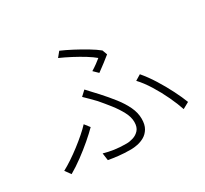

<svg xmlns="http://www.w3.org/2000/svg" viewBox="-154 -983 1309 1227"><g transform="rotate(-30 500.0 -370.0)"><path d="M523.9 -539.1Q544.9 -551.8 565.9 -567.1Q586.9 -582.5 599.1 -592.8Q577.1 -611.8 539.3 -635.3Q501.5 -658.7 458.3 -681.4Q415 -704.1 376 -721.2L405.8 -757.8Q442.4 -742.2 488 -718.3Q533.7 -694.3 576.4 -668.7Q619.1 -643.1 646 -621.1L659.2 -585Q642.6 -570.8 612.8 -548.3Q583 -525.9 557.1 -506.8ZM317.9 -50.8Q354 -40.5 392.3 -34.7Q430.7 -28.8 483.9 -28.8Q505.4 -28.8 531.2 -36.9Q557.1 -44.9 575.7 -65.4Q594.2 -85.9 594.2 -124Q594.2 -160.2 573 -200.2Q551.8 -240.2 520.3 -280.3Q488.8 -320.3 458 -356Q442.4 -373 422.6 -392.3Q402.8 -411.6 384.8 -429.2L420.9 -462.9Q436.5 -445.8 455.1 -425.8Q473.6 -405.8 490.2 -388.2Q532.7 -341.3 567.9 -296.4Q603 -251.5 624 -207Q645 -162.6 645 -118.2Q645 -74.7 628.7 -47.6Q612.3 -20.5 587.4 -6.3Q562.5 7.8 535.9 12.9Q509.3 18.1 488.8 18.1Q438 18.1 397.7 13.4Q357.4 8.8 325.2 2.9ZM908.2 -37.1Q893.1 -83 866 -140.9Q838.9 -198.7 804.9 -253.4Q771 -308.1 735.8 -345.2L776.9 -370.1Q813 -328.1 847.9 -272.5Q882.8 -216.8 910.9 -161.1Q939 -105.5 955.1 -63ZM335.9 -234.9Q306.6 -205.1 264.2 -168.7Q221.7 -132.3 173.8 -96.9Q126 -61.5 80.1 -35.2L49.8 -77.1Q80.1 -93.3 115.7 -116.9Q151.4 -140.6 187.3 -168.2Q223.1 -195.8 254.2 -222.9Q285.2 -250 306.2 -272.9Z"/></g></svg>

Font: Source Han Sans CN Light
Style: Regular
Weight: 300
Designer: Ryoko NISHIZUKA  (kana, bopomofo & ideographs); Paul D. Hunt (Latin, Greek & Cyrillic); Sandoll Communications , Soo-you
Foundry: Adobe
Version: Version 2.000;hotconv 1.0.107;makeotfexe 2.5.65593